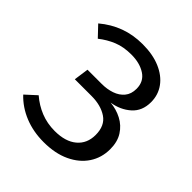

<svg xmlns="http://www.w3.org/2000/svg" viewBox="-197 -858 1009 1009"><g transform="rotate(45 307.5 -353.0)"><path d="M288.2 -719.5Q364.1 -719.5 419.2 -695.9Q474.4 -672.3 504.6 -630.8Q534.9 -589.2 534.9 -534.9Q534.9 -469.2 491.8 -431Q448.7 -392.8 386.2 -383.1Q431.8 -379 471 -358.5Q510.3 -337.9 534.1 -300.5Q557.9 -263.1 557.9 -208.7Q557.9 -145.1 524.9 -95.1Q491.8 -45.1 430.3 -16.2Q368.7 12.8 283.6 12.8Q206.7 12.8 142.1 -13.3Q77.4 -39.5 31.3 -88.2L91.3 -143.1Q131.8 -108.2 179.7 -89Q227.7 -69.7 283.6 -69.7Q363.1 -69.7 406.9 -106.7Q450.8 -143.6 450.8 -207.2Q450.8 -275.9 405.4 -306.4Q360 -336.9 290.3 -336.9H166.2L177.9 -419.5H284.1Q323.1 -419.5 356.7 -431Q390.3 -442.6 410.8 -467.2Q431.3 -491.8 431.3 -530.8Q431.3 -584.6 389.5 -611.8Q347.7 -639 284.6 -639Q227.2 -639 183.6 -621.3Q140 -603.6 101 -572.8L45.6 -631.3Q97.9 -675.4 157.9 -697.4Q217.9 -719.5 288.2 -719.5Z"/></g></svg>

Font: Fira Code Retina
Style: Regular
Weight: 450
Monospace: yes
Designer: Carrois Corporate, Edenspiekermann AG, Nikita Prokopov
Foundry: Carrois Corporate, Edenspiekermann AG, Nikita Prokopov
Version: Version 6.002